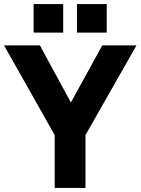

<svg xmlns="http://www.w3.org/2000/svg" viewBox="-24 -928 694 948"><path d="M142 -908H288V-767H142ZM356 -908H503V-767H356ZM326 -422 481 -704H650L398 -261V0H246V-261L-4 -704H173Z"/></svg>

Font: CBA Beacon Sans Extra Bold
Style: Regular
Weight: 800
Designer: Wei Huang
Foundry: Wei Huang
Version: Version 1.002